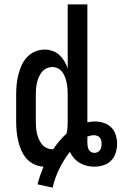

<svg xmlns="http://www.w3.org/2000/svg" viewBox="-20 -755 556 879"><path d="M221 104 152 89Q157 68 164 48Q171 28 179 8Q157 7 136 -3Q115 -13 100.5 -30Q86 -47 77 -68Q68 -89 63 -111Q58 -133 56 -155.5Q54 -178 54 -200V-320Q54 -343 56 -366Q58 -389 63.5 -411Q69 -433 78 -454Q87 -475 102.5 -492Q118 -509 139.5 -518.5Q161 -528 184 -528Q202 -528 220 -522Q238 -516 251.5 -503.5Q265 -491 274.5 -475.5Q284 -460 290 -442V-735H380V-195Q388 -197 397 -198Q406 -199 414 -199Q435 -199 455 -192.5Q475 -186 489.5 -171.5Q504 -157 510 -136.5Q516 -116 516 -96Q516 -75 509.5 -54.5Q503 -34 488.5 -19.5Q474 -5 453.5 1.5Q433 8 412 8Q395 8 378 4Q361 0 345.5 -9Q330 -18 318.5 -31Q307 -44 300 -60Q272 -24 251.5 17.5Q231 59 221 104ZM220 -72Q221 -72 222 -72Q223 -72 224 -72Q237 -92 252.5 -110Q268 -128 285 -144Q288 -158 289 -172Q290 -186 290 -200V-320Q290 -334 289 -347.5Q288 -361 285.5 -374Q283 -387 278.5 -400Q274 -413 266 -424Q258 -435 246 -441.5Q234 -448 220 -448Q206 -448 193 -442Q180 -436 171.5 -425Q163 -414 157.5 -401.5Q152 -389 149 -375.5Q146 -362 145 -348Q144 -334 144 -320V-200Q144 -186 145 -172Q146 -158 149 -144.5Q152 -131 157.5 -118.5Q163 -106 171.5 -95Q180 -84 193 -78Q206 -72 220 -72ZM412 -55Q420 -55 427 -58.5Q434 -62 438 -68Q442 -74 443.5 -81Q445 -88 445 -96Q445 -103 443.5 -111Q442 -119 437 -125Q432 -131 424.5 -133.5Q417 -136 409 -136Q402 -136 394.5 -134Q387 -132 380 -130V-128Q380 -122 380 -116Q380 -110 380 -104Q380 -96 381 -87.5Q382 -79 385.5 -71.5Q389 -64 396.5 -59.5Q404 -55 412 -55Z"/></svg>

Font: Iosevka SS04 Medium
Style: Regular
Weight: 500
Monospace: yes
Designer: Belleve Invis
Foundry: Belleve Invis
Version: Version 19.0.0; ttfautohint (v1.8.4)